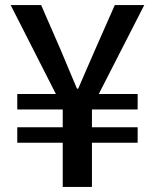

<svg xmlns="http://www.w3.org/2000/svg" viewBox="-20 -736 610 756"><path d="M227 0H342V-174H522V-235H342V-305H522V-366H369L548 -716H432L353 -537C331 -488 311 -439 288 -387H283C261 -438 241 -488 220 -537L142 -716H22L200 -366H48V-305H227V-235H48V-174H227Z"/></svg>

Font: Genne Gothic Medium
Style: Regular
Weight: 500
Designer: Ryoko NISHIZUKA (kana & ideographs); Paul D. Hunt (Latin, Greek & Cyrillic); Wenlong ZHANG (bopomofo); Sandoll Communica
Foundry: Adobe Systems Incorporated
Version: Version 1.004;PS 1.004;hotconv 16.6.51;makeotf.lib2.5.65220